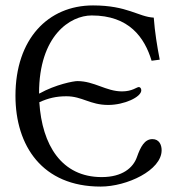

<svg xmlns="http://www.w3.org/2000/svg" viewBox="-20 -678 660 708"><path d="M37 -325C37 -140 136 10 351 10C448 10 576 -50 576 -124C576 -144 567 -165 542 -165C513 -165 498 -136 485 -99C471 -59 431 -25 355 -25C207 -25 135 -143 125 -301C158 -316 187 -323 225 -323C283 -323 312 -291 379 -291C438 -291 501 -320 501 -345C501 -353 496 -357 492 -357C484 -357 468 -341 430 -341C371 -341 328 -379 265 -379C252 -379 186 -367 125 -333L124 -334C124 -547 239 -621 318 -621C456 -621 513 -540 539 -454L569 -458C559 -510 551 -559 547 -613C490 -616 450 -658 323 -658C157 -658 37 -534 37 -325Z"/></svg>

Font: Libertinus Serif Display
Style: Regular
Weight: 400
Designer: Philipp H. Poll, Khaled Hosny
Foundry: Caleb Maclennan
Version: Version 7.050;RELEASE